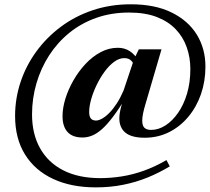

<svg xmlns="http://www.w3.org/2000/svg" viewBox="-20 -728 953 872"><path d="M666 -138Q699.5 -138 731.2 -158.2Q763 -178.5 788.8 -215.5Q814.5 -252.5 829.5 -303Q844.5 -353.5 844.5 -414.5Q844.5 -466.5 828.2 -513Q812 -559.5 778.2 -595Q744.5 -630.5 692 -650.8Q639.5 -671 566 -671Q485.5 -671 417 -646.8Q348.5 -622.5 294.8 -578.8Q241 -535 203.2 -476.5Q165.5 -418 145.5 -349.5Q125.5 -281 125.5 -208.5Q125.5 -120 161.8 -55Q198 10 267.2 45.5Q336.5 81 435.5 81Q483 81 532.8 73.2Q582.5 65.5 633.5 47.2Q684.5 29 736 -1L751 27.5Q703.5 56.5 650.8 78Q598 99.5 539.5 111.2Q481 123 415 123Q303.5 123 221 84.5Q138.5 46 93.5 -26.5Q48.5 -99 48.5 -201.5Q48.5 -280 73.2 -354.8Q98 -429.5 144.5 -493.5Q191 -557.5 255.8 -606Q320.5 -654.5 401 -681.5Q481.5 -708.5 574 -708.5Q683.5 -708.5 759 -671.5Q834.5 -634.5 873.8 -570.8Q913 -507 913 -425.5Q913 -359 892.8 -300.5Q872.5 -242 835.2 -197.5Q798 -153 747.8 -127.8Q697.5 -102.5 637 -102.5Q578 -102.5 550 -125.2Q522 -148 522 -190.5Q522 -202 524.2 -215.8Q526.5 -229.5 530.5 -244.5L543 -292.5L555.5 -292Q521.5 -235 493.5 -198Q465.5 -161 442 -140.5Q418.5 -120 397.2 -111.8Q376 -103.5 355 -103.5Q309.5 -103.5 286.8 -128.5Q264 -153.5 264 -200.5Q264 -237.5 277 -279.8Q290 -322 313.5 -363Q337 -404 368.2 -437.5Q399.5 -471 437 -491Q474.5 -511 515 -511Q545.5 -511 569 -496Q592.5 -481 611 -449.5L593.5 -424Q586 -442.5 575.2 -453.2Q564.5 -464 544 -464Q521 -464 498 -447Q475 -430 454.8 -402.2Q434.5 -374.5 418.8 -341.8Q403 -309 394 -277Q385 -245 385 -219.5Q385 -198.5 393 -189.5Q401 -180.5 416 -180.5Q428 -180.5 444 -189.5Q460 -198.5 477 -215.8Q494 -233 510.5 -258.5Q527 -284 541 -316.5L589 -459.5L610.5 -504H713.5L641.5 -258Q633.5 -232 629.8 -213Q626 -194 626 -180Q626 -156.5 636.5 -147.2Q647 -138 666 -138Z"/></svg>

Font: Newsreader 36pt SemiBold
Style: Italic
Weight: 600
Italic angle: -17°
Designer: Hugues Gentile
Foundry: Production Type
Version: Version 1.003